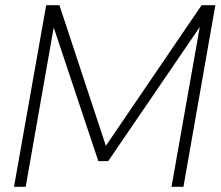

<svg xmlns="http://www.w3.org/2000/svg" viewBox="-20 -720 850 740"><path d="M34 0 158 -700H209L388 -158L757 -700H810L687 0H641L750 -616L397 -99H359L187 -614L79 0Z"/></svg>

Font: DM Sans 20pt ExtraLight
Style: Italic
Weight: 250
Italic angle: -10°
Version: Version 4.004;gftools[0.9.30]